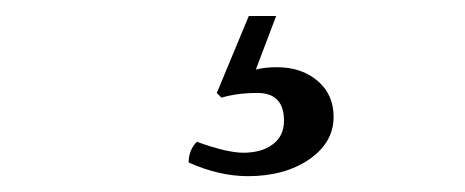

<svg xmlns="http://www.w3.org/2000/svg" viewBox="-20 -20 581 240"><path d="M301.8 96.2Q276.4 96.2 256.8 102.1L251 96.2L291 0H325.2L299.8 66.9Q311.5 64 326.2 64Q356.9 64 377 81.1Q397 98.1 397 126Q397 158.2 366.5 179.2Q335.9 200.2 290 200.2Q253.9 200.2 215.8 183.1Q215.8 167.5 226.1 157.2Q263.7 170.9 284.2 170.9Q307.1 170.9 321 160.4Q335 149.9 335 130.9Q335 96.2 301.8 96.2Z"/></svg>

Font: Linux Libertine Display G
Style: Regular
Weight: 400
Designer: Philipp H. Poll
Foundry: Philipp H. Poll
Version: Version 5.0.9